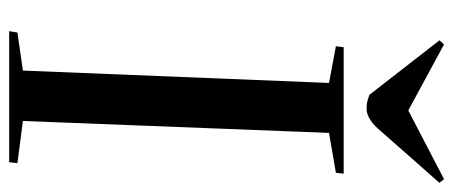

<svg xmlns="http://www.w3.org/2000/svg" viewBox="-305 -684 989 419"><g transform="rotate(90 189.5 -474.5)"><path d="M161 -698 81 -713 83 -730H359L357 -713L270 -698L244 -30L336 -18L334 0H48L51 -18L134 -30ZM68 -939 77 -949 221 -871 371 -949 379 -939 267 -812Q241 -780 217 -780Q206 -780 200 -782Q194 -784 187 -786Z"/></g></svg>

Font: Literata 72pt Medium
Style: Italic
Weight: 500
Italic angle: -2°
Designer: Latin by Veronika Burian and Jose Scaglione. Greek by Irene Vlachou. Cyrillic by Vera Evstafieva
Foundry: TypeTogether
Version: Version 3.002